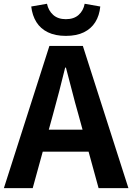

<svg xmlns="http://www.w3.org/2000/svg" viewBox="-24 -980 689 1000"><path d="M-3.8 0 233.3 -740.8H407.5L644.9 0H489.5L383.7 -385.9Q366.9 -444.1 351.2 -506.3Q335.5 -568.5 319.4 -627.9H315.4Q300.9 -567.7 284.7 -505.9Q268.5 -444.1 252.5 -385.9L146.3 0ZM143.3 -190.1V-304.8H495.4V-190.1ZM319 -793.1Q264 -793.1 225.6 -811.8Q187.1 -830.5 165.7 -864.7Q144.2 -898.9 138.7 -946.1L220.7 -960.4Q228.3 -924.5 253.1 -902.3Q278 -880.1 319 -880.1Q360.7 -880.1 385.5 -902.3Q410.3 -924.5 417 -960.4L498.3 -946.1Q493.7 -898.9 472.3 -864.7Q450.8 -830.5 412.8 -811.8Q374.8 -793.1 319 -793.1Z"/></svg>

Font: Noto Sans KR Thin
Style: Regular
Weight: 100
Designer: Ryoko NISHIZUKA 西塚涼子 (kana, bopomofo & ideographs); Paul D. Hunt (Latin, Greek & Cyrillic); Sandoll Communications 산돌커뮤니
Foundry: Adobe
Version: Version 2.004-H2;hotconv 1.0.118;makeotfexe 2.5.65603